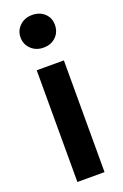

<svg xmlns="http://www.w3.org/2000/svg" viewBox="-164 -911 617 960"><g transform="rotate(-20 144.0 -431.0)"><path d="M51.1 -775.6Q51.1 -812.2 77.2 -837.2Q103.3 -862.2 143.3 -862.2Q183.3 -862.2 208.9 -838.3Q234.4 -814.4 234.4 -777.8Q234.4 -738.9 208.9 -713.9Q183.3 -688.9 143.3 -688.9Q103.3 -688.9 77.2 -713.9Q51.1 -738.9 51.1 -775.6ZM215.6 -594.4V0H71.1V-594.4Z"/></g></svg>

Font: Paperlogy 7 Bold
Style: Regular
Weight: 700
Designer: redesigned by Lee Juim, glyphs from Gmarket Sans & Montserrat
Foundry: PT&
Version: Version 1.001